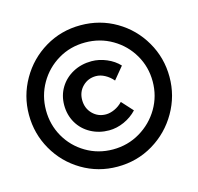

<svg xmlns="http://www.w3.org/2000/svg" viewBox="-100 -795 923 893"><g transform="rotate(-15 361.5 -349.0)"><path d="M700.2 -350.1Q700.2 -259.3 655 -180.7Q609.9 -102.1 532 -55.4Q454.1 -8.8 359.9 -8.8Q267.1 -8.8 189.5 -54.9Q111.8 -101.1 67.4 -179Q22.9 -256.8 22.9 -348.1Q22.9 -439 67.9 -517.6Q112.8 -596.2 190.4 -642.6Q268.1 -689 361.8 -689Q455.1 -689 532.5 -643.6Q609.9 -598.1 655 -520Q700.2 -441.9 700.2 -350.1ZM105 -348.1Q105 -278.3 138.4 -219.7Q171.9 -161.1 230.5 -126.5Q289.1 -91.8 359.9 -91.8Q431.6 -91.8 490.7 -127Q549.8 -162.1 584.5 -220.9Q619.1 -279.8 619.1 -350.1Q619.1 -419.9 585 -478.5Q550.8 -537.1 491.9 -571.5Q433.1 -606 361.8 -606Q290 -606 231.4 -571Q172.9 -536.1 138.9 -477.1Q105 -418 105 -348.1ZM370.1 -441.9Q332 -441.9 305.9 -416Q279.8 -390.1 279.8 -351.1Q279.8 -311 305.9 -284.4Q332 -257.8 370.1 -257.8Q390.1 -257.8 412.1 -267.8Q434.1 -277.8 451.2 -295.9L500 -242.2Q474.1 -214.4 438 -198.2Q401.9 -182.1 365.2 -182.1Q317.4 -182.1 277.6 -203.6Q237.8 -225.1 215.3 -263.4Q192.9 -301.8 192.9 -349.1Q192.9 -396 215.8 -433.6Q238.8 -471.2 278.8 -492.7Q318.8 -514.2 368.2 -514.2Q404.3 -514.2 440.2 -499Q476.1 -483.9 500 -458L451.2 -398.9Q434.1 -418.9 412.6 -430.4Q391.1 -441.9 370.1 -441.9Z"/></g></svg>

Font: Argentum Sans
Style: Bold
Weight: 700
Designer: Julieta Ulanovsky (Modified by Cristiano Sobral)
Foundry: Julieta Ulanovsky
Version: Version 1.000; ttfautohint (v1.5.65-e2d9)